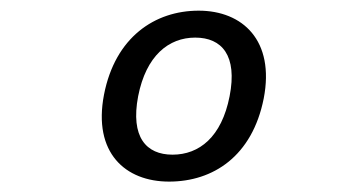

<svg xmlns="http://www.w3.org/2000/svg" viewBox="-20 -796 660 360"><path d="M474.5 -611.5C495.5 -720 435 -776 352.5 -776C270.5 -776 196 -726.5 175 -618.5C154 -509.5 215 -455.5 297 -455.5C379.5 -455.5 453 -503 474.5 -611.5ZM239 -615.5C254 -692 296.5 -725.5 346 -725.5C396 -725.5 425.5 -692 410.5 -615.5C395.5 -539 353.5 -506 303.5 -506C254 -506 224.5 -539 239 -615.5Z"/></svg>

Font: Monaspace Krypton Light
Style: Italic
Weight: 300
Italic angle: -11°
Designer: Riley Cran & the Lettermatic Team
Foundry: Lettermatic
Version: Version 1.101 (Monaspace Krypton)